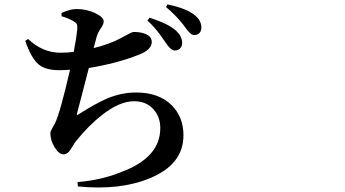

<svg xmlns="http://www.w3.org/2000/svg" viewBox="-20 -801 1540 858"><path d="M328.1 32.2 326.2 12.7Q434.6 3.9 524.4 -33.2Q696.3 -97.7 696.3 -228.5Q696.3 -278.3 666 -312.5Q633.8 -348.6 579.1 -348.6Q513.7 -348.6 434.6 -286.1Q377 -241.2 319.3 -169.9Q313.5 -163.1 304.7 -147.5Q293.9 -128.9 287.1 -122.1Q276.4 -111.3 263.7 -111.3Q243.2 -111.3 223.6 -143.6Q205.1 -174.8 205.1 -205.1Q205.1 -213.9 213.9 -228.5Q220.7 -240.2 225.6 -250Q247.1 -291 293 -489.3Q261.7 -487.3 246.1 -487.3Q184.6 -487.3 154.3 -511.7Q120.1 -539.1 92.8 -618.2L105.5 -627Q169.9 -565.4 251 -565.4Q283.2 -565.4 309.6 -569.3Q322.3 -636.7 325.2 -668.9Q326.2 -685.5 323.2 -693.4Q320.3 -699.2 308.6 -706.1Q286.1 -719.7 254.9 -728.5V-743.2Q294.9 -760.7 321.3 -760.7Q366.2 -760.7 404.8 -742.7Q443.4 -724.6 443.4 -705.1Q443.4 -692.4 430.7 -674.8Q416 -653.3 411.1 -633.8Q410.2 -628.9 407.2 -618.2Q401.4 -597.7 398.4 -585.9Q471.7 -604.5 518.6 -629.9Q522.5 -631.8 529.3 -635.7Q569.3 -658.2 577.1 -658.2Q606.4 -658.2 627 -650.4Q658.2 -639.6 658.2 -613.3Q658.2 -578.1 598.6 -555.7Q502 -517.6 377 -497.1Q365.2 -450.2 339.8 -353.5Q328.1 -310.5 325.2 -298.8Q319.3 -280.3 334 -292Q411.1 -340.8 461.9 -362.3Q525.4 -387.7 587.9 -387.7Q690.4 -387.7 748 -330.1Q799.8 -277.3 799.8 -196.3Q799.8 -66.4 650.4 -4.9Q517.6 50.8 328.1 32.2ZM760.7 -575.2Q742.2 -576.2 719.7 -611.3Q717.8 -614.3 712.9 -621.1Q675.8 -676.8 638.7 -709L648.4 -721.7Q735.4 -694.3 768.6 -662.1Q793.9 -637.7 793.9 -609.4Q793.9 -593.8 784.7 -584.5Q775.4 -575.2 760.7 -575.2ZM848.6 -644.5Q836.9 -644.5 827.1 -655.3Q819.3 -662.1 804.7 -682.6Q802.7 -684.6 799.8 -689.5Q763.7 -735.4 721.7 -769.5L728.5 -781.2Q809.6 -764.6 847.7 -735.4Q879.9 -710.9 879.9 -677.7Q879.9 -663.1 871.6 -653.8Q863.3 -644.5 848.6 -644.5Z"/></svg>

Font: Bpmf GenRyu Min B
Style: B
Weight: 700
Foundry: But Ko
Version: Version 1.320